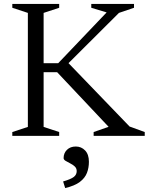

<svg xmlns="http://www.w3.org/2000/svg" viewBox="-20 -690 755 975"><path d="M638 -47.5 715 -19.5V0H455.5V-19.5L531.5 -46L270 -323.5H173.5V-369H275.5L521.5 -627L443.5 -650.5V-670H660.5V-650.5L584 -624.5L305 -346.5L321.5 -376ZM201.5 -624.5V-45.5L280.5 -19.5V0H42.5V-19.5L121.5 -45.5V-624.5L42.5 -650.5V-670H280.5V-650.5ZM300.5 231.5Q340 220 354.8 208.5Q369.5 197 369.5 179Q369.5 164.5 359.5 155.2Q349.5 146 336.2 139.5Q323 133 313 126.8Q303 120.5 303 113Q303 87.5 320 70.8Q337 54 365 54Q393 54 412.2 74Q431.5 94 431.5 131.5Q431.5 162 421.5 188Q411.5 214 385.5 233.8Q359.5 253.5 311 265Z"/></svg>

Font: Newsreader 16pt
Style: Regular
Weight: 400
Designer: Hugues Gentile
Foundry: Production Type
Version: Version 1.003